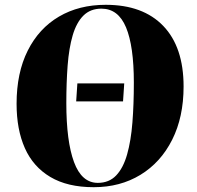

<svg xmlns="http://www.w3.org/2000/svg" viewBox="-20 -765 820 799"><path d="M370 14Q261 14 189.5 -28.5Q118 -71 83.5 -148.5Q49 -226 49 -333Q49 -462 95.5 -554.5Q142 -647 225.5 -696Q309 -745 420 -745Q575 -745 659.5 -657Q744 -569 744 -405Q744 -278 696.5 -183.5Q649 -89 564.5 -37.5Q480 14 370 14ZM387 -4Q434 -4 463.5 -35Q493 -66 509 -122.5Q525 -179 531 -255Q537 -331 537 -421Q537 -573 504.5 -651Q472 -729 402 -729Q356 -729 327 -700Q298 -671 282.5 -618Q267 -565 261.5 -493Q256 -421 256 -336Q256 -177 288 -90.5Q320 -4 387 -4ZM297 -343 302 -418H497L492 -343Z"/></svg>

Font: Literata 72pt ExtraBold
Style: Italic
Weight: 800
Italic angle: -2°
Designer: Latin by Veronika Burian and Jose Scaglione. Greek by Irene Vlachou. Cyrillic by Vera Evstafieva
Foundry: TypeTogether
Version: Version 3.002